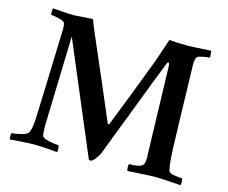

<svg xmlns="http://www.w3.org/2000/svg" viewBox="-93 -774 1074 906"><g transform="rotate(15 443.5 -321.0)"><path d="M164.1 -640.6 254.9 -646.5Q264.6 -619.1 297.4 -543.9Q330.1 -468.8 376 -361.8Q421.9 -254.9 450.2 -187.5Q450.2 -185.5 454.1 -185.5Q455.1 -185.5 457 -187.5Q459 -189.5 459 -190.4Q518.6 -340.8 590.8 -531.2L628.9 -644.5Q668 -640.6 719.7 -640.6Q738.3 -640.6 832 -646.5Q834 -643.6 835 -629.9Q835.9 -616.2 835 -613.3Q824.2 -613.3 802.2 -608.9Q780.3 -604.5 775.4 -599.6Q766.6 -589.8 766.6 -560.5Q767.6 -540 769.5 -456.5Q771.5 -373 773.9 -285.6Q776.4 -198.2 778.3 -142.6Q782.2 -65.4 790 -45.9Q793.9 -37.1 817.4 -33.2Q840.8 -29.3 855.5 -29.3Q858.4 -23.4 858.9 -11.7Q859.4 0 857.4 3.9Q851.6 3.9 804.7 0.5Q757.8 -2.9 732.4 -2.9Q706.1 -2.9 657.2 0.5Q608.4 3.9 597.7 3.9Q595.7 2 594.7 -10.7Q593.8 -23.4 596.7 -29.3Q648.4 -29.3 662.1 -43Q670.9 -51.8 670.9 -81.1Q670.9 -85.9 669.9 -108.4Q668.9 -130.9 668.9 -138.7Q659.2 -498 658.2 -518.6Q658.2 -541 650.4 -541Q648.4 -541 645.5 -534.2Q624 -481.4 548.8 -284.2Q473.6 -86.9 456.1 -43Q451.2 -32.2 438.5 -15.6Q425.8 1 417 2Q414.1 2 408.2 0L179.7 -541Q168.9 -143.6 167 -101.6Q167 -68.4 170.9 -52.7Q174.8 -42 205.6 -35.6Q236.3 -29.3 252 -29.3Q254.9 -25.4 255.4 -12.7Q255.9 0 253.9 3.9Q243.2 2.9 205.1 0Q167 -2.9 141.6 -2.9Q116.2 -2.9 77.6 0Q39.1 2.9 23.4 3.9Q21.5 1 21 -9.8Q20.5 -20.5 23.4 -27.3Q39.1 -27.3 68.8 -34.7Q98.6 -42 104.5 -54.7Q113.3 -72.3 116.2 -122.1Q119.1 -186.5 130.9 -562.5Q130.9 -586.9 127 -593.8Q123 -601.6 98.6 -607.9Q74.2 -614.3 60.5 -614.3Q57.6 -617.2 58.1 -630.9Q58.6 -644.5 60.5 -646.5Q77.1 -645.5 107.9 -643.1Q138.7 -640.6 164.1 -640.6Z"/></g></svg>

Font: Crimson
Style: Semibold
Weight: 600
Version: Version 0.8